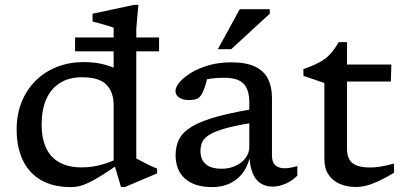

<svg xmlns="http://www.w3.org/2000/svg" viewBox="-20 -754 1650 784"><path d="M444 -325Q444 -377.5 414.8 -408Q385.5 -438.5 315 -438.5Q261.5 -438.5 224.8 -415.2Q188 -392 169 -349.2Q150 -306.5 150 -246.5Q150 -187.5 169 -148.2Q188 -109 224.5 -89.8Q261 -70.5 313 -70.5Q357.5 -70.5 399.5 -82.8Q441.5 -95 484 -119V-97.5Q433 -61.5 398.8 -40Q364.5 -18.5 341.5 -7.8Q318.5 3 302 6.5Q285.5 10 269.5 10Q196.5 10 147.2 -18.8Q98 -47.5 73 -100.2Q48 -153 48 -225Q48 -288.5 69 -339.2Q90 -390 127 -426Q164 -462 213.8 -481.2Q263.5 -500.5 321.5 -500.5Q354.5 -500.5 382.8 -495.5Q411 -490.5 439 -479.8Q467 -469 498 -450.5L444 -425.5V-640.5Q438.5 -643.5 423 -648Q407.5 -652.5 389.2 -657.8Q371 -663 358 -666V-698L527 -734H545L536.5 -636.5V-107Q541 -104.5 551.8 -98.8Q562.5 -93 575.5 -86.5Q588.5 -80 601 -74.2Q613.5 -68.5 621.5 -65.5V-46L490.5 9.5H474L444 -91.5ZM286.5 -544.5V-601H629.5V-544.5Z M1055.5 -315.5 1040 -257Q961 -245.5 913.2 -233.2Q865.5 -221 840.5 -207Q815.5 -193 807 -176.2Q798.5 -159.5 798.5 -138Q798.5 -102 820.5 -83.5Q842.5 -65 885 -65Q916.5 -65 942.2 -77Q968 -89 983 -109.2Q998 -129.5 998 -154.5V-335Q998 -387 975.2 -411.8Q952.5 -436.5 894 -436.5Q866 -436.5 842 -433.2Q818 -430 796.5 -424L831.5 -457Q827.5 -438 823.5 -422.8Q819.5 -407.5 815 -395.2Q810.5 -383 805 -372Q796.5 -355 783.2 -350.2Q770 -345.5 752 -345.5Q725 -345.5 710.8 -356.2Q696.5 -367 696.5 -382Q696.5 -399 713.8 -419Q731 -439 761.5 -457.5Q792 -476 833.5 -487.8Q875 -499.5 923.5 -499.5Q985 -499.5 1021.5 -482Q1058 -464.5 1074.2 -432Q1090.5 -399.5 1090.5 -355V-120Q1090.5 -101.5 1096.5 -89.8Q1102.5 -78 1114.2 -72.5Q1126 -67 1143 -67Q1154.5 -67 1167.5 -69.5Q1180.5 -72 1194 -76V-36.5Q1171 -14 1144.2 -3Q1117.5 8 1093.5 8Q1064 8 1043 -6.2Q1022 -20.5 1010.8 -49.2Q999.5 -78 998 -122L1002 -123.5Q995.5 -83 975 -53Q954.5 -23 921.8 -6.5Q889 10 846 10Q775.5 10 736.2 -24Q697 -58 697 -120.5Q697 -156.5 711.2 -185.2Q725.5 -214 763.8 -237.2Q802 -260.5 872.5 -279.5Q943 -298.5 1055.5 -315.5ZM869.5 -553 959 -716.5H1081.5V-698L924 -553Z M1397 -147Q1397 -105 1420 -87.5Q1443 -70 1491 -70Q1512 -70 1536.5 -74.2Q1561 -78.5 1589 -86V-48.5Q1552 -26.5 1524.2 -13.8Q1496.5 -1 1474.8 4.2Q1453 9.5 1433 9.5Q1397 9.5 1367.8 -3Q1338.5 -15.5 1321.5 -40.8Q1304.5 -66 1304.5 -104V-415L1219 -444.5V-472Q1244.5 -481 1263.2 -489.2Q1282 -497.5 1296.2 -506.5Q1310.5 -515.5 1321.5 -526.2Q1332.5 -537 1342.5 -550.5Q1352.5 -564 1363 -582H1397V-473.5ZM1361 -421 1363.5 -490.5H1578L1576 -421Z"/></svg>

Font: Newsreader 9pt
Style: Regular
Weight: 400
Designer: Hugues Gentile
Foundry: Production Type
Version: Version 1.003